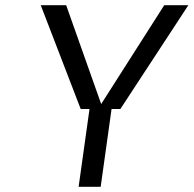

<svg xmlns="http://www.w3.org/2000/svg" viewBox="-20 -720 746 740"><path d="M284 0H283L325 -300H291L137 -700H235L370 -319L613 -700H706L444 -300H410L368 0Z"/></svg>

Font: Fivo Sans Modern
Style: Italic
Weight: 400
Designer: Alexander Slobzheninov
Foundry: Alexander Slobzheninov
Version: 1.0